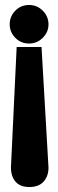

<svg xmlns="http://www.w3.org/2000/svg" viewBox="-20 -734 235 772"><path d="M175 -60 147 -545H47L24 -61Q24 -25 42.5 -3.5Q61 18 98 18Q136 18 155.5 -4Q175 -26 175 -60ZM175 -636Q175 -668 152 -691Q129 -714 97 -714Q64 -714 41.5 -691Q19 -668 19 -636Q19 -605 41.5 -582Q64 -559 97 -559Q129 -559 152 -582Q175 -605 175 -636Z"/></svg>

Font: Advent Pro Black
Style: Regular
Weight: 900
Version: Version 3.000